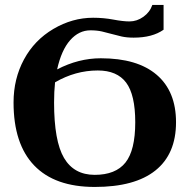

<svg xmlns="http://www.w3.org/2000/svg" viewBox="-20 -738 765 768"><path d="M684.1 -249Q684.1 -122.1 601.8 -56.2Q519.5 9.8 358.9 9.8Q199.2 9.8 116.7 -76.2Q34.2 -162.1 34.2 -328.1Q34.2 -422.9 75.9 -500.2Q117.7 -577.6 193.6 -622.3Q269.5 -667 352.5 -667Q394 -667 433.1 -659.7Q472.2 -652.3 498 -652.3Q527.8 -652.3 553.7 -670.9Q579.6 -689.5 589.4 -718.3H634.3V-619.1Q589.4 -587.4 514.6 -587.4Q487.3 -587.4 466.6 -592Q445.8 -596.7 426.8 -602.1Q407.7 -607.4 387.7 -612.1Q367.7 -616.7 341.8 -616.7Q295.4 -616.7 260.5 -577.1Q225.6 -537.6 208.5 -460.4Q293.9 -504.9 383.3 -504.9Q529.8 -504.9 606.9 -438.7Q684.1 -372.6 684.1 -249ZM196.3 -328.1Q196.3 -173.8 236.1 -106.2Q275.9 -38.6 358.9 -38.6Q442.4 -38.6 481.7 -87.6Q521 -136.7 521 -249Q521 -358.9 484.6 -407.5Q448.2 -456.1 371.1 -456.1Q281.7 -456.1 200.2 -408.7Q196.3 -371.6 196.3 -328.1Z"/></svg>

Font: Liberation Serif
Style: Bold
Weight: 700
Designer: Steve Matteson
Foundry: Ascender Corporation
Version: Version 2.1.5